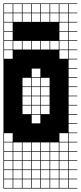

<svg xmlns="http://www.w3.org/2000/svg" viewBox="-20 -827 469 1115"><path d="M325 -803.6V-753.6H375V-803.6ZM217.9 -700H267.9V-750H217.9ZM164.3 -700H214.3V-750H164.3ZM271.4 -700H321.4V-750H271.4ZM110.7 -700H160.7V-750H110.7ZM325 -700H375V-750H325ZM57.1 -700H107.1V-750H57.1ZM3.6 -700H53.6V-750H3.6ZM217.9 -646.4H267.9V-696.4H217.9ZM164.3 -646.4H214.3V-696.4H164.3ZM271.4 -646.4H321.4V-696.4H271.4ZM110.7 -646.4H160.7V-696.4H110.7ZM325 -646.4H375V-696.4H325ZM57.1 -646.4H107.1V-696.4H57.1ZM3.6 -646.4H53.6V-696.4H3.6ZM217.9 -592.9H267.9V-642.9H217.9ZM164.3 -592.9H214.3V-642.9H164.3ZM271.4 -592.9H321.4V-642.9H271.4ZM110.7 -592.9H160.7V-642.9H110.7ZM325 -592.9H375V-642.9H325ZM57.1 -592.9H107.1V-642.9H57.1ZM3.6 -592.9H53.6V-642.9H3.6ZM57.1 -539.3H107.1V-589.3H57.1ZM3.6 -539.3H53.6V-589.3H3.6ZM110.7 -539.3H160.7V-589.3H110.7ZM271.4 -539.3H321.4V-589.3H271.4ZM325 -539.3H375V-589.3H325ZM217.9 -539.3H267.9V-589.3H217.9ZM164.3 -539.3H214.3V-589.3H164.3ZM325 -485.7H375V-535.7H325ZM3.6 -485.7H53.6V-535.7H3.6ZM164.3 -378.6H214.3V-428.6H164.3ZM164.3 -325H214.3V-375H164.3ZM110.7 -325H160.7V-375H110.7ZM217.9 -325H267.9V-375H217.9ZM164.3 -271.4H214.3V-321.4H164.3ZM110.7 -271.4H160.7V-321.4H110.7ZM217.9 -271.4H267.9V-321.4H217.9ZM217.9 -217.9H267.9V-267.9H217.9ZM110.7 -217.9H160.7V-267.9H110.7ZM164.3 -217.9H214.3V-267.9H164.3ZM217.9 -164.3H267.9V-214.3H217.9ZM164.3 -164.3H214.3V-214.3H164.3ZM110.7 -164.3H160.7V-214.3H110.7ZM164.3 -110.7H214.3V-160.7H164.3ZM325 -3.6H375V-53.6H325ZM3.6 -3.6H53.6V-53.6H3.6ZM271.4 50H321.4V0H271.4ZM3.6 50H53.6V0H3.6ZM164.3 50H214.3V0H164.3ZM217.9 50H267.9V0H217.9ZM325 50H375V0H325ZM110.7 50H160.7V0H110.7ZM57.1 50H107.1V0H57.1ZM271.4 103.6H321.4V53.6H271.4ZM217.9 103.6H267.9V53.6H217.9ZM110.7 103.6H160.7V53.6H110.7ZM57.1 103.6H107.1V53.6H57.1ZM164.3 103.6H214.3V53.6H164.3ZM3.6 103.6H53.6V53.6H3.6ZM325 103.6H375V53.6H325ZM3.6 210.7H53.6V160.7H3.6ZM110.7 210.7H160.7V160.7H110.7ZM217.9 210.7H267.9V160.7H217.9ZM57.1 210.7H107.1V160.7H57.1ZM325 210.7H375V160.7H325ZM164.3 210.7H214.3V160.7H164.3ZM271.4 210.7H321.4V160.7H271.4ZM3.6 264.3H53.6V214.3H3.6ZM110.7 264.3H160.7V214.3H110.7ZM217.9 264.3H267.9V214.3H217.9ZM57.1 264.3H107.1V214.3H57.1ZM325 264.3H375V214.3H325ZM164.3 264.3H214.3V214.3H164.3ZM271.4 264.3H321.4V214.3H271.4ZM271.4 -803.6V-753.6H321.4V-803.6ZM217.9 -803.6V-753.6H267.9V-803.6ZM164.3 -803.6V-753.6H214.3V-803.6ZM110.7 -803.6V-753.6H160.7V-803.6ZM57.1 -803.6V-753.6H107.1V-803.6ZM3.6 -803.6V-753.6H53.6V-803.6ZM0 107.1H3.6V157.1H53.6V107.1H57.1V157.1H107.1V107.1H110.7V157.1H160.7V107.1H164.3V157.1H214.3V107.1H217.9V157.1H267.9V107.1H271.4V157.1H321.4V107.1H325V157.1H375V107.1H0V-807.1H428.6V-803.6H378.6V-753.6H428.6V-750H378.6V-700H428.6V-696.4H378.6V-646.4H428.6V-642.9H378.6V-592.9H428.6V-589.3H378.6V-539.3H428.6V-535.7H378.6V-485.7H428.6V-482.1H378.6V-432.1H428.6V-428.6H378.6V-378.6H428.6V-375H378.6V-325H428.6V-321.4H378.6V-271.4H428.6V-267.9H378.6V-217.9H428.6V-214.3H378.6V-164.3H428.6V-160.7H378.6V-110.7H428.6V-107.1H378.6V-57.1H428.6V-53.6H378.6V-3.6H428.6V0H378.6V50H428.6V53.6H378.6V103.6H428.6V107.1H378.6V157.1H428.6V160.7H378.6V210.7H428.6V214.3H378.6V264.3H428.6V267.9H0ZM107.1 -696.4H160.7V-642.9H107.1ZM160.7 -696.4H214.3V-642.9H160.7ZM160.7 -642.9H214.3V-589.3H160.7ZM107.1 -642.9H160.7V-589.3H107.1ZM53.6 -696.4H107.1V-642.9H53.6ZM53.6 -642.9H107.1V-589.3H53.6ZM214.3 -696.4H267.9V-642.9H214.3ZM214.3 -642.9H267.9V-589.3H214.3ZM267.9 -696.4H321.4V-642.9H267.9ZM267.9 -642.9H321.4V-589.3H267.9Z"/></svg>

Font: Jersey 10 Charted
Style: Regular
Weight: 400
Designer: Sarah Cadigan-Fried
Version: Version 1.000; ttfautohint (v1.8.4.7-5d5b)